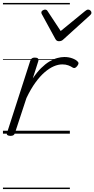

<svg xmlns="http://www.w3.org/2000/svg" viewBox="-20 -905 639 1300"><path d="M50 15Q38 15 30.5 10Q23 5 28 -7L185 -494Q190 -506 196.5 -510.5Q203 -515 216 -515Q232 -515 237.5 -508.5Q243 -502 239 -490L202 -374Q230 -416 258.5 -444Q287 -472 314.5 -488.5Q342 -505 367.5 -512Q393 -519 416 -519Q445 -519 469.5 -510Q494 -501 505 -489Q512 -483 511.5 -476Q511 -469 503 -458Q494 -447 487 -445Q480 -443 473 -447Q460 -456 442.5 -462.5Q425 -469 402 -469Q374 -469 344 -456Q314 -443 282.5 -416Q251 -389 219.5 -345.5Q188 -302 159 -241L81 -4Q78 6 71 10.5Q64 15 50 15ZM577 -840Q586 -840 592.5 -833.5Q599 -827 599 -819Q599 -813 596.5 -809.5Q594 -806 590 -802L410 -639Q402 -631 394.5 -628.5Q387 -626 379 -626Q372 -626 366 -629Q360 -632 355 -641L266 -804Q263 -808 261.5 -812Q260 -816 260 -820Q260 -829 269 -834.5Q278 -840 284 -840Q291 -840 295 -837.5Q299 -835 302 -830L391 -695L556 -830Q563 -835 567 -837.5Q571 -840 577 -840ZM0 365H453V375H0ZM0 -20H453V0H0ZM0 -505H453V-500H0ZM0 -885H453V-875H0Z"/></svg>

Font: Playwrite DK Loopet Guides
Style: Regular
Weight: 400
Designer: Veronika Burian, José Scaglione
Foundry: TypeTogether
Version: Version 1.003